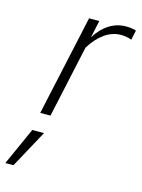

<svg xmlns="http://www.w3.org/2000/svg" viewBox="-186 -556 655 888"><g transform="rotate(15 141.5 -111.5)"><path d="M25 0 130 -481H179L161 -398Q188 -442 225 -465.5Q262 -489 305 -489Q335 -489 354 -482L344 -436Q331 -441 318 -443Q305 -445 293 -445Q252 -445 215 -419Q178 -393 149 -345L74 0ZM-71 266 10 86H66L-32 266Z"/></g></svg>

Font: Red Hat Text VF
Style: Italic
Weight: 300
Italic angle: -12°
Designer: Pentagram, MCKL
Foundry: Pentagram, MCKL
Version: Version 1.023